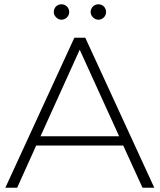

<svg xmlns="http://www.w3.org/2000/svg" viewBox="-20 -876 745 896"><path d="M60 0 149 -197H555L645 0H700L378 -700H327L5 0ZM169 -240 352 -644 536 -240ZM242 -795C249 -788 257 -784 267 -784C286 -784 303 -800 303 -820C303 -840 287 -856 267 -856C247 -856 231 -841 231 -820C231 -810 235 -802 242 -795ZM414 -795C421 -788 430 -784 439 -784C459 -784 475 -800 475 -820C475 -841 459 -856 439 -856C419 -856 403 -840 403 -820C403 -810 407 -802 414 -795Z"/></svg>

Font: Montserrat Light
Style: Regular
Weight: 300
Designer: Julieta Ulanovsky
Foundry: Julieta Ulanovsky
Version: Version 7.200